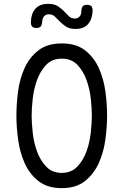

<svg xmlns="http://www.w3.org/2000/svg" viewBox="-20 -965 640 995"><path d="M300 -69Q350 -69 381 -102Q412 -135 428.5 -181Q445 -227 450.5 -278.5Q456 -330 456 -367Q456 -403 450.5 -453.5Q445 -504 428.5 -550Q412 -596 381.5 -628.5Q351 -661 300 -661Q249 -661 218.5 -628Q188 -595 171.5 -549Q155 -503 149.5 -452.5Q144 -402 144 -366Q144 -329 149.5 -278Q155 -227 171.5 -181Q188 -135 219 -102Q250 -69 300 -69ZM300 10Q226 10 179.5 -26.5Q133 -63 108 -119Q83 -175 74 -241Q65 -307 65 -367Q65 -425 73.5 -490.5Q82 -556 107 -611.5Q132 -667 178.5 -703.5Q225 -740 300 -740Q375 -740 421 -704Q467 -668 492 -612.5Q517 -557 526 -492Q535 -427 535 -368Q535 -308 526 -241.5Q517 -175 491.5 -119Q466 -63 420 -26.5Q374 10 300 10ZM198 -849Q197 -834 190 -827Q183 -820 169 -820Q154 -820 147 -827Q140 -834 140 -850Q141 -894 163 -919.5Q185 -945 230 -945Q261 -945 279.5 -933Q298 -921 311.5 -907Q325 -893 337 -881Q349 -869 368 -869Q378 -869 384.5 -873Q391 -877 395 -882.5Q399 -888 400.5 -896Q402 -904 402 -911Q403 -926 409.5 -933Q416 -940 430 -940Q446 -940 453 -933Q460 -926 460 -910Q459 -868 437.5 -841.5Q416 -815 371 -815Q341 -815 322.5 -827Q304 -839 290.5 -853Q277 -867 264.5 -879Q252 -891 234 -891Q223 -891 216.5 -887Q210 -883 206 -877.5Q202 -872 200.5 -864Q199 -856 198 -849Z"/></svg>

Font: Maple Mono Normal NL Light
Style: Regular
Weight: 300
Monospace: yes
Designer: subframe7536
Version: Version 7.000